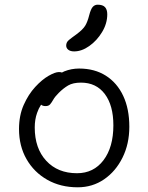

<svg xmlns="http://www.w3.org/2000/svg" viewBox="-20 -786 632 818"><path d="M311 12Q238 12 181.5 -20Q125 -52 93 -108Q61 -164 61 -236Q61 -294 81 -339Q101 -384 130 -415.5Q159 -447 187 -463Q215 -479 231 -479Q239 -479 244 -477Q249 -479 254 -482Q284 -494 317 -494Q383 -494 431 -463.5Q479 -433 505 -377.5Q531 -322 531 -246Q531 -173 502 -114.5Q473 -56 423.5 -22Q374 12 311 12ZM155 -340Q144 -323 138 -305Q128 -277 128 -243Q128 -154 177 -101Q226 -48 308 -48Q379 -48 421 -103.5Q463 -159 463 -252Q463 -337 426.5 -385.5Q390 -434 325 -434Q291 -434 270.5 -422Q250 -410 230 -390Q214 -374 207 -361.5Q200 -349 193.5 -341.5Q187 -334 174 -334Q162 -334 155 -340ZM296 -567Q280 -567 271 -574Q262 -581 262 -592Q262 -606 273.5 -615.5Q285 -625 306 -640Q333 -660 343 -676.5Q353 -693 360 -721Q367 -748 375.5 -757Q384 -766 396 -766Q418 -766 427.5 -755.5Q437 -745 437 -725Q437 -686 415 -649.5Q393 -613 360.5 -590Q328 -567 296 -567Z"/></svg>

Font: Shantell Sans Light Light
Style: Regular
Weight: 300
Version: Version 1.008;[ac192a2d6]